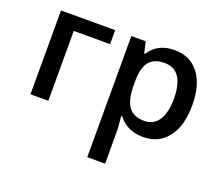

<svg xmlns="http://www.w3.org/2000/svg" viewBox="-128 -736 1333 1162"><g transform="rotate(20 538.0 -155.0)"><path d="M82 0H197V-450H431V-540H82Z M1025 -271Q1025 -403 968.5 -476.5Q912 -550 811 -550Q703 -550 650 -468H644L628 -540H535V240H650V19Q650 4 646 -28L643 -64H650Q706 10 809 10Q910 10 967.5 -64.5Q1025 -139 1025 -271ZM907 -272Q907 -181 875 -132.5Q843 -84 783 -84Q713 -84 681.5 -128.5Q650 -173 650 -271V-288Q650 -376 681.5 -416Q713 -456 781 -456Q843 -456 875 -409.5Q907 -363 907 -272Z"/></g></svg>

Font: OpenSansMMV
Style: Semibold
Weight: 600
Designer: Steve Matteson
Foundry: Ascender Corporation
Version: Version 6.000